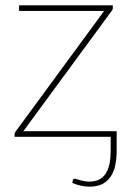

<svg xmlns="http://www.w3.org/2000/svg" viewBox="-20 -513 494 720"><path d="M395 0H34.5V-9.5Q34.5 -12.5 35.8 -15Q37 -17.5 39.5 -21L370.5 -472H51.5V-493H403V-482Q403 -479 401.8 -476.5Q400.5 -474 398 -471L67.5 -21H417.5V52.5Q417.5 82 412.2 106.8Q407 131.5 395 149.2Q383 167 363.8 177Q344.5 187 316 187Q284 187 251 173L253 163.5Q254 159 256.2 158Q258.5 157 261 157Q263 157 267.8 158.8Q272.5 160.5 279.5 162.5Q286.5 164.5 295.5 166.2Q304.5 168 315 168Q337.5 168 352.8 159.8Q368 151.5 377.2 136.5Q386.5 121.5 390.8 100.2Q395 79 395 53.5Z"/></svg>

Font: Lato Thin
Style: Regular
Weight: 200
Designer: Lukasz Dziedzic
Foundry: tyPoland Lukasz Dziedzic
Version: Version 2.007; 2014-02-27